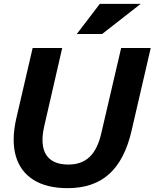

<svg xmlns="http://www.w3.org/2000/svg" viewBox="-20 -970 805 1000"><path d="M332 10Q223 10 154 -33.5Q85 -77 62 -158.5Q39 -240 65 -354L150 -720H304L210 -311Q196 -250 204.5 -205.5Q213 -161 246 -137Q279 -113 337 -113Q405 -113 447 -153Q489 -193 508 -278L611 -720H765L665 -288Q630 -137 548.5 -63.5Q467 10 332 10ZM512 -793H380L500 -950H713Z"/></svg>

Font: Instrument Sans
Style: Bold Italic
Weight: 700
Italic angle: -13°
Designer: Rodrigo Fuenzalida
Foundry: fragTYPE
Version: Version 1.000;gftools[0.9.28]